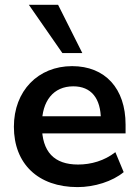

<svg xmlns="http://www.w3.org/2000/svg" viewBox="-20 -762 571 792"><path d="M300 9.8C369.6 9.8 444.1 -13.7 490.2 -52L455.9 -134.3C410.8 -99 355.9 -83.3 302 -83.3C203.9 -83.3 152.9 -135.3 152.9 -243.1V-250C152.9 -345.1 200 -405.9 282.4 -405.9C355.9 -405.9 396.1 -356.9 396.1 -267.6L411.8 -282.4H136.3V-211.8H498V-248C498 -397.1 413.7 -489.2 277.5 -489.2C137.3 -489.2 37.3 -387.3 37.3 -239.2C37.3 -86.3 137.3 9.8 300 9.8ZM237.3 -543.1H319.6L219.6 -742.2H99Z"/></svg>

Font: LL Pando Sans
Style: Bold
Weight: 700
Designer: Joshua Smith
Foundry: Joshua Smith
Version: Version 1.000;Glyphs 3.2.1 (3258)